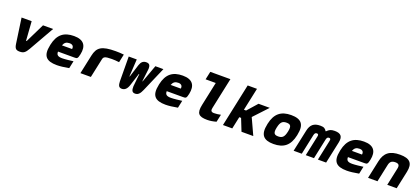

<svg xmlns="http://www.w3.org/2000/svg" viewBox="51 -1844 6507 2987"><g transform="rotate(20 3304.0 -350.5)"><path d="M145 -500 204 -87C215 -11 237 9 298 9C359 9 389 -11 432 -87L667 -500H500L347 -188C345 -184 343 -182 339 -182C335 -182 334 -184 334 -188L312 -500Z M1202 -277C1233 -422 1177 -509 1013 -509C847 -509 749 -435 711 -256L709 -244C670 -61 735 9 912 9C965 9 1031 1 1111 -14L1137 -137C1095 -131 1002 -120 956 -120C886 -120 857 -139 859 -196H1128C1176 -196 1185 -199 1202 -277ZM883 -308C903 -360 933 -380 986 -380C1037 -380 1058 -351 1051 -308Z M1686 -374C1715 -374 1767 -372 1808 -366L1837 -502C1793 -507 1748 -509 1702 -509C1468 -509 1399 -459 1368 -314L1301 0H1474L1541 -314C1550 -357 1568 -374 1686 -374Z M2094 -91 2159 -295C2161 -302 2167 -302 2167 -295L2146 -91C2145 -27 2155 9 2208 9C2263 9 2289 -31 2316 -91L2493 -500H2360L2256 -214C2256 -211 2253 -209 2252 -209C2250 -209 2250 -212 2250 -214L2275 -426C2275 -472 2268 -510 2209 -510C2157 -510 2126 -483 2107 -426L2041 -216C2040 -214 2038 -211 2036 -211C2035 -211 2034 -214 2035 -216L2052 -500H1919L1922 -91C1925 -31 1933 9 1988 9C2037 9 2072 -23 2094 -91Z M3002 -277C3033 -422 2977 -509 2813 -509C2647 -509 2549 -435 2511 -256L2509 -244C2470 -61 2535 9 2712 9C2765 9 2831 1 2911 -14L2937 -137C2895 -131 2802 -120 2756 -120C2686 -120 2657 -139 2659 -196H2928C2976 -196 2985 -199 3002 -277ZM2683 -308C2703 -360 2733 -380 2786 -380C2837 -380 2858 -351 2851 -308Z M3465 -126C3420 -126 3406 -148 3416 -192L3526 -710H3193L3164 -576H3332L3249 -184C3217 -35 3259 9 3402 9C3451 9 3501 0 3550 -14L3577 -139C3532 -130 3503 -126 3465 -126Z M3812 -710 3661 0H3815L3858 -201H3888L3968 0H4163L4039 -270L4254 -500H4068L3922 -335H3886L3966 -710Z M4307 -256 4305 -244C4267 -65 4332 9 4498 9C4666 9 4762 -65 4800 -244L4802 -256C4840 -435 4776 -509 4608 -509C4442 -509 4345 -435 4307 -256ZM4460 -248 4461 -252C4481 -346 4514 -373 4579 -373C4646 -373 4667 -346 4647 -252L4646 -248C4626 -154 4594 -127 4527 -127C4462 -127 4440 -154 4460 -248Z M4908 -360 4831 0H4966L5037 -335C5044 -365 5056 -378 5079 -378C5103 -378 5110 -365 5103 -335L5032 0H5168L5239 -335C5246 -365 5257 -378 5281 -378C5304 -378 5311 -365 5304 -335L5233 0H5369L5446 -360C5468 -464 5432 -509 5327 -509C5265 -509 5237 -493 5200 -456H5194C5172 -493 5150 -509 5090 -509C4984 -509 4930 -464 4908 -360Z M6002 -277C6033 -422 5977 -509 5813 -509C5647 -509 5549 -435 5511 -256L5509 -244C5470 -61 5535 9 5712 9C5765 9 5831 1 5911 -14L5937 -137C5895 -131 5802 -120 5756 -120C5686 -120 5657 -139 5659 -196H5928C5976 -196 5985 -199 6002 -277ZM5683 -308C5703 -360 5733 -380 5786 -380C5837 -380 5858 -351 5851 -308Z M6126 -295 6063 0H6219L6281 -291C6293 -348 6321 -373 6380 -373C6438 -373 6455 -348 6443 -291L6381 0H6537L6600 -295C6631 -444 6575 -509 6409 -509C6241 -509 6157 -444 6126 -295Z"/></g></svg>

Font: LT Wave Mono Black
Style: Italic
Weight: 900
Designer: Daniel Lyons
Version: Version 2.5 (Glyphs App)